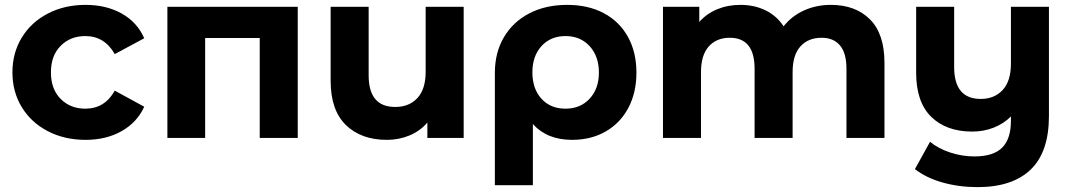

<svg xmlns="http://www.w3.org/2000/svg" viewBox="-20 -566 4398 788"><path d="M31 -269Q31 -349 69.5 -412Q108 -475 176.5 -510.5Q245 -546 331 -546Q416 -546 479.5 -510.5Q543 -475 572 -409L451 -344Q409 -418 330 -418Q269 -418 229 -378Q189 -338 189 -269Q189 -200 229 -160Q269 -120 330 -120Q410 -120 451 -194L572 -128Q543 -64 479.5 -28Q416 8 331 8Q245 8 176.5 -27.5Q108 -63 69.5 -126Q31 -189 31 -269Z M1202 -538V0H1046V-410H822V0H667V-538Z M1883 -538V0H1734V-63Q1704 -28 1660.5 -10Q1617 8 1568 8Q1462 8 1399.5 -53Q1337 -114 1337 -234V-538H1493V-257Q1493 -127 1602 -127Q1659 -127 1693 -163.5Q1727 -200 1727 -272V-538Z M2592 -268Q2592 -186 2559 -123.5Q2526 -61 2466 -26.5Q2406 8 2328 8Q2225 8 2167 -57V194H2011V-267Q2011 -350 2048 -413Q2085 -476 2152 -511Q2219 -546 2308 -546Q2394 -546 2458 -512Q2522 -478 2557 -415Q2592 -352 2592 -268ZM2438 -268Q2438 -335 2400 -376.5Q2362 -418 2301 -418Q2240 -418 2202.5 -377Q2165 -336 2165 -269Q2165 -202 2202 -161Q2239 -120 2301 -120Q2362 -120 2400 -161Q2438 -202 2438 -268Z M3610 -308V0H3454V-284Q3454 -348 3427.5 -379.5Q3401 -411 3352 -411Q3297 -411 3265 -375.5Q3233 -340 3233 -270V0H3077V-284Q3077 -411 2975 -411Q2921 -411 2889 -375.5Q2857 -340 2857 -270V0H2701V-538H2850V-476Q2880 -510 2923.5 -528Q2967 -546 3019 -546Q3076 -546 3122 -523.5Q3168 -501 3196 -458Q3229 -500 3279.5 -523Q3330 -546 3390 -546Q3491 -546 3550.5 -486.5Q3610 -427 3610 -308Z M4285 -538V-90Q4285 58 4210 130Q4135 202 3992 202Q3916 202 3848.5 183Q3781 164 3735 128L3797 16Q3831 44 3880 60Q3929 76 3979 76Q4057 76 4093 40Q4129 4 4129 -70V-88Q4099 -58 4058 -42Q4017 -26 3970 -26Q3864 -26 3802 -86.5Q3740 -147 3740 -268V-538H3896V-291Q3896 -160 4005 -160Q4061 -160 4095 -196.5Q4129 -233 4129 -305V-538Z"/></svg>

Font: Montserrat Alternates
Style: Bold
Weight: 700
Designer: Julieta Ulanovsky
Foundry: Julieta Ulanovsky
Version: Version 7.200